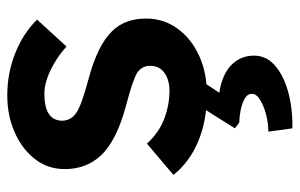

<svg xmlns="http://www.w3.org/2000/svg" viewBox="-168 -411 824 528"><g transform="rotate(-90 244.0 -147.0)"><path d="M249 10Q176 10 119 -14Q62 -38 27 -82L113 -155Q143 -122 181 -107.5Q219 -93 258 -93Q289 -93 308 -107Q327 -121 327 -146Q327 -168 309 -181Q291 -193 223 -211Q122 -237 80 -282Q43 -322 43 -381Q43 -428 71 -463.5Q99 -499 145 -519Q191 -539 245 -539Q307 -539 362 -517Q417 -495 454 -457L380 -376Q352 -402 316 -419.5Q280 -437 250 -437Q176 -437 176 -387Q177 -363 198 -349Q218 -335 289 -316Q384 -291 423 -250Q457 -215 457 -157Q457 -109 429.5 -71Q402 -33 355 -11.5Q308 10 249 10ZM155 245 146 179Q168 179 192 173Q216 167 233 156.5Q250 146 250 134Q250 121 236 113.5Q222 106 203.5 102.5Q185 99 171 99L155 87L225 -24H298L253 44Q304 52 329.5 77.5Q355 103 355 139Q355 168 336.5 188.5Q318 209 288 222Q258 235 223 240.5Q188 246 155 245Z"/></g></svg>

Font: Lexend SemiBold
Style: Regular
Weight: 600
Designer: Bonnie Shaver-Troup, Thomas Jockin
Foundry: Lexend
Version: Version 1.005; ttfautohint (v1.8.3)